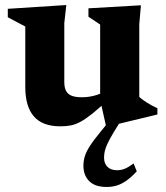

<svg xmlns="http://www.w3.org/2000/svg" viewBox="-20 -489 659 763"><path d="M235.5 -163.5Q235.5 -141 242.5 -127.8Q249.5 -114.5 264.8 -108.5Q280 -102.5 305.5 -102.5Q330.5 -102.5 354.5 -108.8Q378.5 -115 396 -126L412.5 -95.5Q374.5 -59.5 347.8 -38Q321 -16.5 300.2 -5.2Q279.5 6 260.8 9.5Q242 13 220 13Q149 13 114.8 -26.2Q80.5 -65.5 80.5 -143V-383.5L11 -420.5V-454L243.5 -469L235.5 -397ZM401 10.5 378 -92V-391.5L331.5 -422.5V-456L540 -468L533.5 -393V-104Q538.5 -99 547 -92.8Q555.5 -86.5 565.5 -80.2Q575.5 -74 585.8 -68.5Q596 -63 605.5 -59V-34L421 10.5ZM432.5 35.5Q416.5 62 408 80Q399.5 98 396.5 111.2Q393.5 124.5 393.5 137Q393.5 161.5 407.5 174.5Q421.5 187.5 445.5 187.5Q461 187.5 476 181.5Q491 175.5 511 160.5L523.5 192Q502 215 483 228.5Q464 242 445 248Q426 254 404 254Q357.5 254 334.5 230.8Q311.5 207.5 311.5 170Q311.5 152 316.5 134Q321.5 116 336.5 92.2Q351.5 68.5 380.5 33.5L431 -28.5H472Z"/></svg>

Font: Newsreader
Style: Bold
Weight: 700
Designer: Hugues Gentile
Foundry: Production Type
Version: Version 1.003